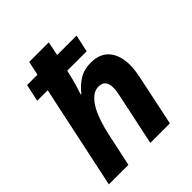

<svg xmlns="http://www.w3.org/2000/svg" viewBox="-209 -891 1021 1021"><g transform="rotate(-45 302.0 -380.0)"><path d="M18 0 142 -584H63L84 -681H162L179 -760H326L310 -681H456L435 -584H289Q279 -538 268 -500.5Q257 -463 250 -443H254Q284 -481 320.5 -503.5Q357 -526 406 -526Q477 -526 512 -483.5Q547 -441 547 -369Q547 -333 536 -281L477 0H330L391 -289Q399 -324 399 -347Q399 -407 347 -407Q314 -407 286.5 -378.5Q259 -350 239.5 -302Q220 -254 207 -196L165 0Z"/></g></svg>

Font: Noto IKEA Latin
Style: Bold Italic
Weight: 700
Italic angle: -12°
Designer: Monotype Design Team
Foundry: Monotype Imaging Inc.
Version: Version 1.0